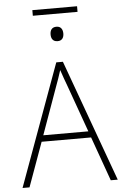

<svg xmlns="http://www.w3.org/2000/svg" viewBox="-66 -1079 731 1125"><g transform="rotate(-5 300.0 -516.5)"><path d="M168 -1000H431V-1033H168ZM300 -839C327 -839 337 -858 337 -881C337 -905 326 -924 300 -924C272 -924 262 -905 262 -881C262 -857 273 -839 300 -839ZM20 0H61L155 -260H446L539 0H580L320 -716H281ZM268 -576C278 -602 290 -637 300 -669C310 -637 324 -601 333 -576L433 -297H168Z"/></g></svg>

Font: Noto Sans Mono ExtraLight
Style: Regular
Weight: 200
Designer: Monotype Design Team
Foundry: Monotype Imaging Inc.
Version: Version 2.014